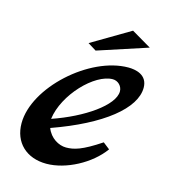

<svg xmlns="http://www.w3.org/2000/svg" viewBox="-82 -569 566 637"><g transform="rotate(15 200.5 -250.5)"><path d="M300 -118C237 -76 210 -69 183 -69C158 -69 128 -86 116 -118C285 -178 381 -256 381 -327C381 -372 339 -379 315 -379C182 -379 20 -232 20 -109C20 -43 65 0 134 0C201 0 282 -43 323 -100ZM111 -148C122 -234 213 -328 275 -328C293 -328 308 -313 308 -295C308 -247 216 -184 111 -148ZM366 -461 298 -501 166 -423 195 -405Z"/></g></svg>

Font: Marck Script
Style: Regular
Weight: 400
Designer: Denis Masharov, Marck Fogel
Foundry: Denis Masharov
Version: Version 1.002